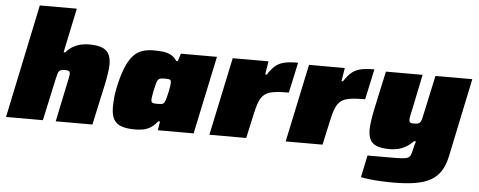

<svg xmlns="http://www.w3.org/2000/svg" viewBox="-58 -894 3120 1251"><g transform="rotate(5 1501.5 -268.5)"><path d="M-1 0 155 -743H397L336 -453H347Q370 -480 396.5 -494Q423 -508 448.5 -513Q474 -518 495 -518Q553 -518 584.5 -504.5Q616 -491 628.5 -464.5Q641 -438 641 -399Q641 -377 635.5 -340.5Q630 -304 622 -266L564 0H324L376 -249Q380 -266 384 -286Q388 -306 388 -314Q388 -329 381.5 -333.5Q375 -338 360 -338Q344 -338 334 -336Q324 -334 318 -328Q312 -322 308.5 -309.5Q305 -297 300 -276L240 0Z M843 8Q791 8 756 -3.5Q721 -15 704 -44Q687 -73 687 -124Q687 -150 689.5 -182.5Q692 -215 700 -252Q717 -332 738 -383.5Q759 -435 785 -464Q811 -493 844 -504.5Q877 -516 918 -516Q946 -516 974.5 -513.5Q1003 -511 1028.5 -499.5Q1054 -488 1072 -460H1082L1098 -510H1334L1226 0H992L1001 -58H989Q968 -30 944 -15.5Q920 -1 894.5 3.5Q869 8 843 8ZM975 -171Q992 -171 1001 -172.5Q1010 -174 1015 -179.5Q1020 -185 1024 -195Q1027 -203 1030.5 -215Q1034 -227 1037 -241.5Q1040 -256 1043 -270Q1046 -284 1047.5 -296Q1049 -308 1049 -315Q1049 -332 1041.5 -335.5Q1034 -339 1010 -339Q992 -339 981.5 -337Q971 -335 964.5 -327.5Q958 -320 953.5 -302.5Q949 -285 942 -255Q938 -233 935.5 -218.5Q933 -204 933 -193Q933 -183 937.5 -178Q942 -173 951 -172Q960 -171 975 -171Z M1329 0 1437 -510H1671L1657 -423H1667Q1693 -463 1717.5 -483Q1742 -503 1776 -510.5Q1810 -518 1864 -518L1821 -319Q1760 -319 1722 -313Q1684 -307 1662.5 -290Q1641 -273 1628 -240.5Q1615 -208 1604 -155L1570 0Z M1828 0 1936 -510H2170L2156 -423H2166Q2192 -463 2216.5 -483Q2241 -503 2275 -510.5Q2309 -518 2363 -518L2320 -319Q2259 -319 2221 -313Q2183 -307 2161.5 -290Q2140 -273 2127 -240.5Q2114 -208 2103 -155L2069 0Z M2550 206Q2508 206 2467.5 204Q2427 202 2393 198Q2359 194 2337 189L2367 45Q2392 45 2416 45Q2440 45 2464.5 45Q2489 45 2513 45Q2561 45 2588.5 43.5Q2616 42 2629.5 36Q2643 30 2649 15.5Q2655 1 2660 -24Q2662 -35 2666 -49Q2670 -63 2674 -74H2660Q2636 -48 2609 -33.5Q2582 -19 2556 -14Q2530 -9 2508 -9Q2452 -9 2421 -22Q2390 -35 2378 -61Q2366 -87 2366 -124Q2366 -147 2371.5 -185Q2377 -223 2385 -261L2439 -510H2679L2631 -278Q2627 -262 2623 -241.5Q2619 -221 2619 -213Q2619 -203 2622 -197.5Q2625 -192 2631.5 -190.5Q2638 -189 2647 -189Q2664 -189 2673.5 -191Q2683 -193 2689 -199Q2695 -205 2699 -217.5Q2703 -230 2707 -251L2763 -510H3004L2896 5Q2884 61 2860 99.5Q2836 138 2796 161.5Q2756 185 2695.5 195.5Q2635 206 2550 206Z"/></g></svg>

Font: Saira Expanded Black
Style: Italic
Weight: 900
Width: 7
Italic angle: -12°
Designer: Hector Gatti with collaboration of the Omnibus-Type team
Foundry: Omnibus-Type
Version: Version 1.101